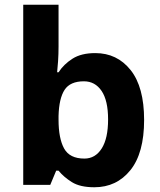

<svg xmlns="http://www.w3.org/2000/svg" viewBox="-20 -780 673 810"><path d="M227 -583Q227 -552 225 -522Q223 -492 221 -475H227Q249 -509 286 -532.5Q323 -556 382 -556Q474 -556 531 -484.5Q588 -413 588 -274Q588 -134 530 -62Q472 10 378 10Q318 10 283.5 -11.5Q249 -33 227 -60H217L192 0H78V-760H227ZM334 -437Q276 -437 252.5 -401Q229 -365 227 -291V-275Q227 -196 250.5 -153.5Q274 -111 336 -111Q382 -111 409 -153.5Q436 -196 436 -276Q436 -356 408.5 -396.5Q381 -437 334 -437Z"/></svg>

Font: Noto Sans Medefaidrin
Style: Bold
Weight: 700
Designer: Dalton Maag Ltd
Foundry: Dalton Maag Ltd
Version: Version 1.002; ttfautohint (v1.8.4.7-5d5b)